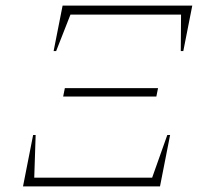

<svg xmlns="http://www.w3.org/2000/svg" viewBox="-20 -664 748 684"><path d="M171 -482 203 -644H665L633 -482H624L625 -612H231L180 -482ZM205 -320 211 -350H543L537 -320ZM62 0 98 -183H107L102 -31H522L576 -183H586L550 0Z"/></svg>

Font: Piazzolla SC Thin
Style: Italic
Weight: 100
Italic angle: -11.3°
Designer: Juan Pablo del Peral
Foundry: Huerta Tipografica
Version: Version 1.330